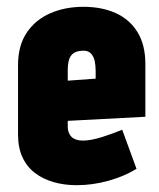

<svg xmlns="http://www.w3.org/2000/svg" viewBox="-20 -531 466 564"><path d="M179 -158V-176L407 -188V-343Q407 -399 384 -436.5Q361 -474 320 -492.5Q279 -511 225 -511Q171 -511 127.5 -492Q84 -473 58.5 -435Q33 -397 33 -340V-135Q33 -97 46 -69Q59 -41 82.5 -23Q106 -5 137.5 4Q169 13 205 13Q252 13 298.5 0Q345 -13 381 -35L339 -150Q313 -139 280 -128.5Q247 -118 223 -118Q212 -118 203.5 -121Q195 -124 190 -129Q185 -134 182 -141.5Q179 -149 179 -158ZM261 -323V-300L179 -294V-324Q179 -342 182.5 -354.5Q186 -367 195 -374Q204 -381 222 -382Q238 -383 246.5 -374.5Q255 -366 258 -352.5Q261 -339 261 -323Z"/></svg>

Font: Advent Pro ExtraBold
Style: Regular
Weight: 800
Designer: VivaRado, Andreas Kalpakidis
Foundry: VivaRado, Andreas Kalpakidis
Version: Version 3.000